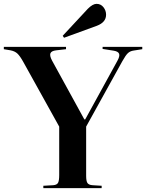

<svg xmlns="http://www.w3.org/2000/svg" viewBox="-33 -972 755 992"><path d="M297.9 -776.9 291 -787.1 420.9 -926.8Q446.3 -952.1 465.8 -952.1Q487.8 -952.1 501.5 -934.8Q515.1 -917.5 515.1 -896Q515.1 -856.9 467.8 -838.9ZM190.9 0V-12.2L242.2 -15.1Q260.7 -16.6 266.8 -27.3Q272.9 -38.1 272.9 -67.9V-317.9L86.9 -652.8Q70.3 -682.6 57.1 -695.1Q43.9 -707.5 22 -711.9L-13.2 -717.8V-730H308.1V-717.8L256.8 -711.9Q232.4 -709 227.5 -696.5Q222.7 -684.1 235.8 -659.2L402.8 -355H407.2L573.2 -657.2Q586.9 -681.6 582.5 -693.8Q578.1 -706.1 555.2 -710L497.1 -719.2V-730H702.1V-717.8L658.2 -710.9Q640.1 -708.5 628.4 -698Q616.7 -687.5 599.1 -655.8L412.1 -317.9V-64Q412.1 -36.6 418.7 -26.6Q425.3 -16.6 444.8 -15.1L492.2 -12.2V0Z"/></svg>

Font: Display Semibold
Style: Regular
Weight: 600
Designer: Latin by Veronika Burian and Jose Scaglione. Greek by Irene Vlachou. Cyrillic by Vera Evstafieva.
Foundry: TypeTogether
Version: Version 3.002